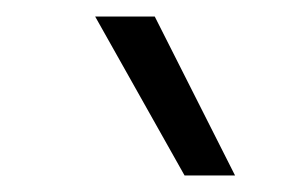

<svg xmlns="http://www.w3.org/2000/svg" viewBox="-20 -702 369 232"><path d="M95 -682H167L264 -490H203Z"/></svg>

Font: Goli Light
Style: Regular
Weight: 300
Designer: jaikishan Patel
Foundry: MagicType
Version: Version 1.000